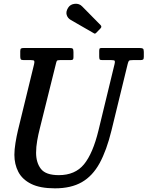

<svg xmlns="http://www.w3.org/2000/svg" viewBox="-20 -1012 805 1048"><path d="M285.5 -665 197.5 -311.5Q189 -278.5 183 -244.2Q177 -210 177 -178.5Q177 -124 203.5 -90Q230 -56 301 -56Q390 -56 438.5 -115.2Q487 -174.5 517.5 -300L605.5 -663Q608.5 -675.5 606.2 -679.8Q604 -684 587 -684H538.5Q526.5 -684 524 -688Q521.5 -692 521.5 -704V-732.5Q521.5 -741.5 523.2 -745.8Q525 -750 533.5 -750H741Q754.5 -750 759.8 -746.8Q765 -743.5 765 -729V-701.5Q765 -690 760.8 -687Q756.5 -684 746 -684H705.5Q688 -684 684.2 -680.5Q680.5 -677 677 -663L588.5 -300Q562 -191.5 523.8 -121.5Q485.5 -51.5 426.8 -17.8Q368 16 280 16Q199 16 150.2 -8.2Q101.5 -32.5 80 -74Q58.5 -115.5 58.5 -167Q58.5 -195.5 64.5 -232.2Q70.5 -269 78 -300.5L166 -661.5Q169 -674.5 167 -679.2Q165 -684 148.5 -684H110Q97 -684 93.8 -688Q90.5 -692 90.5 -704.5V-732.5Q90.5 -744 94.5 -747Q98.5 -750 110 -750H360.5Q373.5 -750 377.2 -746Q381 -742 381 -728V-700Q381 -690 377.8 -687Q374.5 -684 364 -684H308Q293.5 -684 290.8 -680.2Q288 -676.5 285.5 -665ZM352 -970Q364 -989 388.5 -991.2Q413 -993.5 428.5 -977L528.5 -875.5Q537.5 -866.5 529 -857.5L506.5 -834Q502 -829.5 499.5 -828.5Q497 -827.5 491.5 -831L366.5 -903Q349.5 -912.5 344 -930.5Q338.5 -948.5 352 -970Z"/></svg>

Font: Besley* Narrow Medium
Style: Italic
Weight: 500
Width: 4
Italic angle: -13°
Designer: Owen Earl
Foundry: indestructible type*
Version: Version 3.000; ttfautohint (v1.8.3)